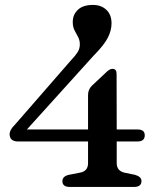

<svg xmlns="http://www.w3.org/2000/svg" viewBox="-20 -740 636 760"><path d="M328.5 -363Q328.5 -375 332.2 -383.8Q336 -392.5 342.5 -399.5L400.5 -454Q414 -467.5 425.5 -467.5Q441.5 -467.5 441.5 -447.5L442 -227.5H524.5Q553 -227.5 553 -204.5Q553 -180 524 -180H442V-94.5Q442 -62.5 475 -56L514.5 -48Q540 -40.5 540 -23.5Q540 0 510.5 0H256.5Q227 0 227 -23Q227 -42 252.5 -48L296 -56.5Q328.5 -62 328.5 -94V-180H51.5Q18.5 -180 18 -209Q18 -217 22.8 -226Q27.5 -235 40 -247.5L262 -502.5Q278.5 -519.5 287.2 -533.5Q296 -547.5 296 -564Q296 -581 289 -593.8Q282 -606.5 275 -620Q268 -633.5 268 -653Q268 -682 288.2 -701.2Q308.5 -720.5 348 -720.5Q380.5 -720.5 401 -701.2Q421.5 -682 421.5 -647.5Q421.5 -620 407 -591Q392.5 -562 349 -518L86.5 -227.5H328.5Z"/></svg>

Font: Fraunces 9pt S050
Style: Regular
Weight: 400
Version: Version 1.000; ttfautohint (v1.8.3)